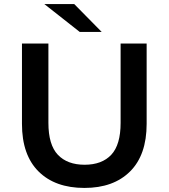

<svg xmlns="http://www.w3.org/2000/svg" viewBox="-20 -914 829 944"><path d="M395 10Q251 10 169.5 -71Q88 -152 88 -305V-700H218V-310Q218 -202 264.5 -153Q311 -104 396 -104Q481 -104 527 -153Q573 -202 573 -310V-700H701V-305Q701 -152 619.5 -71Q538 10 395 10ZM372 -757 198 -894H345L480 -757Z"/></svg>

Font: MOST Montserrat SemiBold
Style: Regular
Weight: 600
Designer: Julieta Ulanovsky
Foundry: Julieta Ulanovsky
Version: Version 8.000;March 11, 2024;FontCreator 15.0.0.2926 64-bit